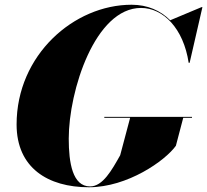

<svg xmlns="http://www.w3.org/2000/svg" viewBox="-20 -780 874 810"><path d="M420 -287V-283H529L487 -125C452 -63 414 6.5 360 6.5C286 6.5 270 -93 270 -195C270 -397 381 -746.5 575 -746.5C668.5 -746.5 754 -660.5 776 -515H780L834 -750H830.5L698 -694.5C657 -735.5 602.5 -760 535 -760C292 -760 50 -548 50 -255C50 -72 182 10 355 10C518 10 677 -102 722 -165L753 -283H790V-287Z"/></svg>

Font: Bodoni* 48pt Fatface
Style: Italic
Weight: 900
Italic angle: -13°
Version: Version 2.3